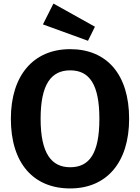

<svg xmlns="http://www.w3.org/2000/svg" viewBox="-20 -1041 786 1078"><path d="M280 -1021 221 -904 474 -812 513 -891ZM374 -765C168 -765 41 -618 41 -374C41 -124 168 17 374 17C579 17 705 -129 705 -374C705 -624 579 -765 374 -765ZM374 -646C481 -646 538 -569 538 -374C538 -178 481 -102 374 -102C270 -102 208 -178 208 -374C208 -569 268 -646 374 -646Z"/></svg>

Font: Glow Sans SC Normal
Style: Bold
Weight: 700
Designer: Ryoko NISHIZUKA (kana, bopomofo & ideographs); Paul D. Hunt (Latin, Greek & Cyrillic); Sandoll Communications, Soo-young
Version: Version 0.93